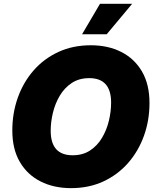

<svg xmlns="http://www.w3.org/2000/svg" viewBox="-20 -974 816 1004"><path d="M351.6 9.8Q261.7 9.8 192.4 -25.1Q123 -60.1 83.7 -127.2Q44.4 -194.3 44.4 -291.5Q44.4 -382.8 73.2 -463.6Q102.1 -544.4 156 -606Q210 -667.5 285.6 -702.4Q361.3 -737.3 455.1 -737.3Q544.4 -737.3 613.5 -702.6Q682.6 -668 722.2 -600.6Q761.7 -533.2 761.7 -435.5Q761.7 -344.2 732.7 -263.7Q703.6 -183.1 649.7 -121.6Q595.7 -60.1 520.3 -25.1Q444.8 9.8 351.6 9.8ZM359.9 -162.1Q413.1 -162.1 451.2 -187.3Q489.3 -212.4 513.7 -253.7Q538.1 -294.9 549.6 -343.3Q561 -391.6 561 -437.5Q561 -565.4 446.8 -565.4Q393.6 -565.4 355.2 -540Q316.9 -514.6 292.5 -473.4Q268.1 -432.1 256.6 -384Q245.1 -335.9 245.1 -290Q245.1 -162.1 359.9 -162.1ZM409.2 -794.9 502.9 -954.1H670.9L538.1 -794.9Z"/></svg>

Font: Inter Black
Style: Italic
Weight: 900
Italic angle: -9.39999°
Designer: Rasmus Andersson
Foundry: rsms
Version: Version 4.000;git-a52131595